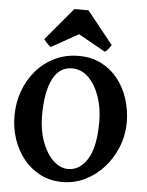

<svg xmlns="http://www.w3.org/2000/svg" viewBox="-59 -912 747 974"><g transform="rotate(5 314.5 -425.5)"><path d="M295.4 14.6Q232.9 14.6 182.9 -11Q132.8 -36.6 97.4 -80.6Q62 -124.5 43.2 -180.9Q24.4 -237.3 24.4 -298.8Q24.4 -365.2 45.9 -425Q67.4 -484.9 107.4 -531Q147.5 -577.1 202.4 -603.5Q257.3 -629.9 323.7 -629.9Q389.6 -629.9 440.2 -603.5Q490.7 -577.1 525.1 -532.5Q559.6 -487.8 577.1 -431.6Q594.7 -375.5 594.7 -315.9Q594.7 -249.5 571 -189.9Q547.4 -130.4 505.9 -84.2Q464.4 -38.1 410.4 -11.7Q356.4 14.6 295.4 14.6ZM319.3 -53.7Q378.4 -53.7 417 -115.7Q455.6 -177.7 455.6 -307.1Q455.6 -374.5 435.5 -433.1Q415.5 -491.7 379.4 -527.8Q343.3 -564 294.9 -564Q230 -564 196.8 -498.3Q163.6 -432.6 163.6 -313Q163.6 -240.2 184.8 -181.4Q206.1 -122.6 241.5 -88.1Q276.9 -53.7 319.3 -53.7ZM484.4 -699.2Q478.5 -689.9 469.5 -678.2Q460.4 -666.5 452.1 -662.6L314.9 -739.7L177.7 -662.6Q169.9 -666.5 158.9 -678.2Q147.9 -689.9 141.1 -699.2L279.8 -864.7H351.6Z"/></g></svg>

Font: Gentium Book Plus
Style: Bold
Weight: 700
Designer: Victor Gaultney, Annie Olsen, Iska Routamaa, Becca Hirsbrunner
Foundry: SIL International
Version: Version 6.101